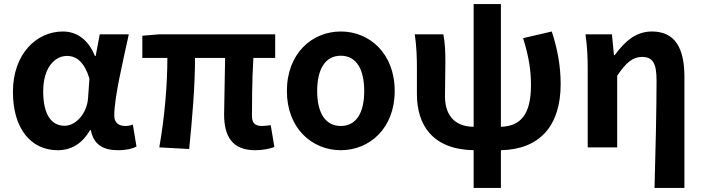

<svg xmlns="http://www.w3.org/2000/svg" viewBox="-20 -730 3483 951"><path d="M266 14C334 14 387 -19 426 -85H430C444 -14 490 14 565 14C607 14 637 6 656 -4L638 -113C625 -108 612 -106 601 -106C569 -106 546 -121 546 -158C546 -248 589 -425 618 -560H474L454 -453H450C415 -539 356 -574 291 -574C161 -574 44 -463 44 -275C44 -93 133 14 266 14ZM300 -107C235 -107 194 -162 194 -277C194 -398 253 -453 312 -453C359 -453 398 -422 423 -341L416 -242C410 -168 356 -107 300 -107Z M1244 14C1285 14 1318 6 1339 -2L1321 -110C1304 -108 1289 -106 1279 -106C1245 -106 1228 -118 1228 -157C1228 -191 1228 -337 1235 -443H1343V-560H768L685 -553V-443H809C809 -312 796 -153 769 0L917 8C932 -141 946 -303 946 -443H1095C1094 -342 1090 -204 1090 -164C1090 -55 1130 14 1244 14Z M1668 14C1810 14 1935 -94 1935 -279C1935 -466 1810 -574 1668 -574C1526 -574 1401 -466 1401 -279C1401 -94 1526 14 1668 14ZM1668 -106C1590 -106 1551 -173 1551 -279C1551 -386 1590 -454 1668 -454C1746 -454 1784 -386 1784 -279C1784 -173 1746 -106 1668 -106Z M2571 -541C2600 -448 2610 -380 2610 -308C2610 -162 2558 -105 2461 -102V-710H2326V-102C2221 -103 2184 -172 2184 -253C2184 -294 2186 -374 2186 -423C2186 -475 2184 -521 2176 -560H2034C2044 -499 2045 -437 2045 -393V-264C2045 -112 2121 10 2326 14V201H2461V14C2653 10 2757 -106 2757 -314C2757 -404 2741 -488 2713 -574Z M3222 201H3370V-349C3370 -490 3325 -574 3209 -574C3131 -574 3076 -527 3025 -457H3021L3011 -560H2880C2889 -499 2891 -437 2891 -393V0H3037V-355C3081 -420 3114 -448 3160 -448C3213 -448 3232 -417 3232 -331C3232 -193 3227 24 3222 201Z"/></svg>

Font: Noto Sans CJK KR Bold
Style: Regular
Weight: 700
Designer: Ryoko NISHIZUKA (kana & ideographs); Paul D. Hunt (Latin, Greek & Cyrillic); Wenlong ZHANG (bopomofo); Sandoll Communica
Foundry: Adobe Systems Incorporated
Version: Version 1.004;PS 1.004;hotconv 1.0.82;makeotf.lib2.5.63406